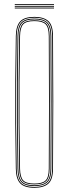

<svg xmlns="http://www.w3.org/2000/svg" viewBox="-20 -885 324 910"><path d="M143 5Q95.8 5 75.8 -16Q55.8 -37 55 -85Q53 -197.5 52.4 -298.5Q51.8 -399.5 52.4 -500.5Q53 -601.5 55 -714Q55.8 -762.8 75.8 -783.9Q95.8 -805 143 -805Q187 -805 209 -785.5Q231 -766 231.2 -714Q232.5 -554.8 232.5 -403.8Q232.5 -252.8 231.2 -85Q231 -33.8 209 -14.4Q187 5 143 5ZM143 1Q186.2 1 206.6 -17.8Q227 -36.5 227.2 -85Q228.5 -242.2 228.5 -394.1Q228.5 -546 227.2 -714Q227 -763.2 206.6 -782.1Q186.2 -801 143 -801Q98 -801 78.9 -781.2Q59.8 -761.5 59 -714Q57 -597.2 56.4 -496.5Q55.8 -395.8 56.4 -296.6Q57 -197.5 59 -85Q59.8 -38.2 79 -18.6Q98.2 1 143 1ZM143 -3Q99.2 -3 81.5 -21.6Q63.8 -40.2 63 -85Q61 -201.2 60.4 -301.9Q59.8 -402.5 60.4 -502Q61 -601.5 63 -714Q63.8 -760 81.5 -778.5Q99.2 -797 143 -797Q184.2 -797 203.6 -779.4Q223 -761.8 223.2 -714Q224.5 -558 224.5 -405Q224.5 -252 223.2 -85Q223 -38 203.5 -20.5Q184 -3 143 -3ZM143 -7Q183 -7 201 -23.4Q219 -39.8 219.2 -85Q220.5 -239.2 220.5 -393Q220.5 -546.8 219.2 -714Q219 -760 201 -776.5Q183 -793 143 -793Q101.2 -793 84.5 -775.6Q67.8 -758.2 67 -713.8Q65 -597 64.4 -496.4Q63.8 -395.8 64.4 -296.8Q65 -197.8 67 -85.2Q67.8 -41.5 84.5 -24.2Q101.2 -7 143 -7ZM143 -11Q102.2 -11 87 -27.5Q71.8 -44 71 -85.2Q69 -201.5 68.4 -302.1Q67.8 -402.8 68.4 -502Q69 -601.2 71 -713.8Q71.8 -755.8 87 -772.4Q102.2 -789 143 -789Q181.8 -789 198.4 -773.5Q215 -758 215.2 -714Q217.5 -412.5 215.2 -85Q215 -42 198.4 -26.5Q181.8 -11 143 -11ZM143 -15Q179.8 -15 195.4 -29.2Q211 -43.5 211.2 -85Q213.5 -385.5 211.2 -714Q211 -756 195.5 -770.5Q180 -785 143 -785Q103.8 -785 89.8 -769.4Q75.8 -753.8 75 -713.8Q73 -597.2 72.4 -496.6Q71.8 -396 72.4 -296.9Q73 -197.8 75 -85.2Q75.8 -46 89.8 -30.5Q103.8 -15 143 -15ZM236 -861H50V-865H236ZM236 -853H50V-857H236ZM236 -845H50V-849H236Z"/></svg>

Font: Big Shoulders Inline Display Thin
Style: Regular
Weight: 100
Designer: Patric King
Foundry: XO Type Co
Version: Version 1.000